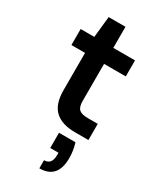

<svg xmlns="http://www.w3.org/2000/svg" viewBox="-225 -709 872 1049"><g transform="rotate(30 210.5 -184.5)"><path d="M286 0Q205 0 161.5 -39.5Q118 -79 118 -169V-403H32V-504H118L132 -637H238V-504H375V-403H238V-169Q238 -131 254 -116.5Q270 -102 310 -102H372V0ZM217 217Q265 217 265 157V142H213V46H317Q331 92 331 138Q331 268 217 268Z"/></g></svg>

Font: AWOL-DM SemiBold
Style: Regular
Weight: 600
Designer: Colophon Foundry, Jonny Pinhorn, Mikhail Sharanda
Foundry: Colophon Foundry
Version: Version 1.000;Glyphs 3.2.3 (3260)